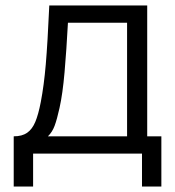

<svg xmlns="http://www.w3.org/2000/svg" viewBox="-20 -560 638 700"><path d="M30 -63Q60.3 -63 78.8 -75.8Q97.2 -88.5 108.5 -115.2Q119.8 -141.8 128.7 -188Q140.3 -248.3 146.9 -325.3Q153.5 -402.3 159.7 -540H516.7V-63H568.3V120H497.7V0H100.7V120H30ZM154.7 -63H443.3V-477H227.7Q222.3 -376.3 215.4 -297.1Q208.5 -217.8 197 -166.3Q187.7 -124.3 179.1 -101.3Q170.5 -78.3 154.7 -63Z"/></svg>

Font: Hauora
Style: Regular
Weight: 400
Designer: Wayne Shih
Foundry: WCYS
Version: Version 1.001